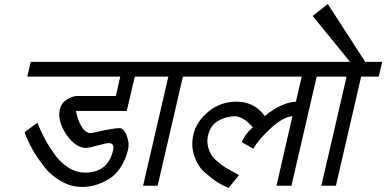

<svg xmlns="http://www.w3.org/2000/svg" viewBox="-20 -919 1911 950"><path d="M276 -377Q283 -410 312 -427Q341 -444 360 -444H553L575 -540H115L132 -613H763L746 -540H647L607 -370H356Q365 -321 385 -290Q404 -260 431 -260Q434 -260 458 -266Q482 -272 515 -278Q553 -285 571 -285Q593 -285 607 -248Q621 -210 614 -180Q602 -129 576 -90Q550 -51 517 -32Q482 -12 451 -3Q418 6 385 6Q333 6 285 -21Q235 -49 205 -86Q171 -129 149 -165Q130 -197 114 -233Q101 -261 103 -266L165 -312Q180 -274 196 -243Q216 -204 244 -164Q275 -118 315 -92Q356 -65 401 -65Q515 -65 540 -177Q547 -211 517 -211Q507 -211 466 -200Q422 -188 407 -187Q354 -187 308 -254Q263 -321 276 -377Z M972 -540H885L760 0H688L813 -540H726L743 -613H989Z M1009 -248Q1003 -220 1009 -194Q1015 -169 1027 -151Q1038 -134 1062 -115Q1088 -94 1099 -88Q1101 -87 1114.5 -79.5Q1128 -72 1137 -67Q1144 -63 1150.5 -59.5Q1157 -56 1160 -54L1163 -53L1111 11Q1083 0 1056 -17Q1031 -33 992 -67Q958 -97 941 -148Q924 -199 937 -253Q952 -319 1014 -369Q1073 -416 1150 -416Q1239 -416 1290 -345Q1372 -412 1444 -416L1473 -540H952L969 -613H1645L1628 -540H1547L1422 0H1348L1427 -344Q1379 -340 1317 -282Q1255 -224 1234 -183L1176 -216Q1194 -258 1231 -289Q1193 -335 1148 -344Q1101 -344 1061 -322Q1021 -300 1009 -248Z M1854 -540H1767L1642 0H1570L1695 -540H1608L1625 -613H1712L1527 -840L1602 -899L1787 -613H1871Z"/></svg>

Font: Miedinger
Style: Italic
Weight: 400
Italic angle: -13°
Version: Version 001.000